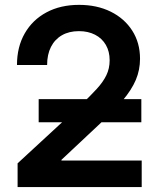

<svg xmlns="http://www.w3.org/2000/svg" viewBox="-20 -758 643 778"><path d="M51.3 0V-96.2L310.1 -335Q346.2 -369.6 371.8 -397.5Q397.5 -425.3 410.9 -452.9Q424.3 -480.5 424.3 -513.7Q424.3 -549.8 408.7 -576.4Q393.1 -603 365 -617.4Q336.9 -631.8 299.8 -631.8Q259.8 -631.8 231 -615.2Q202.1 -598.6 186.5 -567.9Q170.9 -537.1 170.9 -494.6H48.8Q48.8 -567.9 80.3 -622.8Q111.8 -677.7 168.5 -708Q225.1 -738.3 300.3 -738.3Q373 -738.3 428.7 -710.7Q484.4 -683.1 515.9 -633.8Q547.4 -584.5 547.4 -520Q547.4 -474.6 530.3 -434.1Q513.2 -393.6 476.1 -349.9Q439 -306.2 378.4 -250.5L229 -110.4V-107.4H554.2V0ZM136.7 -262.7V-356.4H552.7V-262.7Z"/></svg>

Font: Inter 24pt SemiBold
Style: Regular
Weight: 600
Designer: Rasmus Andersson
Foundry: rsms
Version: Version 4.001;git-66647c0bb